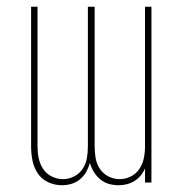

<svg xmlns="http://www.w3.org/2000/svg" viewBox="-20 -540 540 568"><path d="M163 8Q142 8 122.5 -1Q103 -10 91.5 -27.5Q80 -45 76 -65.5Q72 -86 72 -107V-520H91V-107Q91 -89 94.5 -72Q98 -55 107.5 -40.5Q117 -26 133 -18Q149 -10 166 -10Q183 -10 199 -18Q215 -26 224.5 -40.5Q234 -55 237 -72Q240 -89 240 -107V-520H260V-107Q260 -89 263 -72Q266 -55 275.5 -40.5Q285 -26 301 -18Q317 -10 334 -10Q351 -10 367 -18Q383 -26 392.5 -40.5Q402 -55 405.5 -72Q409 -89 409 -107V-520H428V0H409V-42Q404 -30 396 -20.5Q388 -11 377.5 -4.5Q367 2 355 5Q343 8 331 8Q316 8 302 4Q288 0 276.5 -9.5Q265 -19 257.5 -31.5Q250 -44 246 -58Q242 -44 235 -31.5Q228 -19 216.5 -9.5Q205 0 191 4Q177 8 163 8Z"/></svg>

Font: Iosevka Term Curly Thin
Style: Regular
Weight: 100
Designer: Belleve Invis
Foundry: Belleve Invis
Version: Version 32.3.0